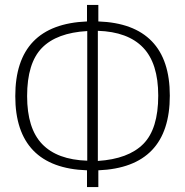

<svg xmlns="http://www.w3.org/2000/svg" viewBox="-20 -737 751 779"><path d="M379 -46V22H333V-46Q188 -51 115 -126.5Q42 -202 42 -347Q42 -638 333 -650V-717H379V-650Q523 -645 596 -569.5Q669 -494 669 -349Q669 -58 379 -46ZM622 -349Q622 -480 560.5 -544Q499 -608 377 -612V-84Q501 -92 561.5 -153Q622 -214 622 -349ZM334 -85V-611Q210 -604 150 -542.5Q90 -481 90 -347Q90 -216 151 -152.5Q212 -89 334 -85Z"/></svg>

Font: Fira Sans Condensed ExtraLight
Style: Regular
Weight: 275
Width: 3
Designer: Carrois Corporate & Edenspiekermann AG
Foundry: Carrois Corporate GbR & Edenspiekermann AG
Version: Version 4.203